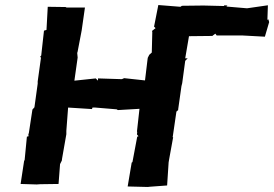

<svg xmlns="http://www.w3.org/2000/svg" viewBox="-20 -738 1091 764"><path d="M289 -509 287 -530 288 -528 305 -617 306 -624 318 -708H245L241 -710L170 -711L165 -619L155 -616L144 -517L140 -513L143 -508L130 -414V-411V-405L117 -311L109 -302L95 -210L92 -199L96 -197L87 -194L78 -101L76 -98L62 -6L126 -4L140 -5L213 -6L219 -85L226 -99L227 -107L244 -204V-205V-217L251 -310L346 -304L348 -310H359L444 -303L449 -300L535 -305L525 -215L526 -213L525 -203L531 -196L526 -194L507 -93L504 -91L488 4L568 6L577 5L645 0L651 -92L653 -104L669 -192H667L668 -198L682 -294L689 -300V-303L702 -395L705 -407L717 -496L727 -506H717L732 -594L825 -595L830 -599L837 -604L842 -597H942L1034 -592L1051 -650L1048 -661L1044 -659L1046 -717L963 -705L881 -712L885 -716L872 -717V-714L790 -716L704 -715L698 -711L610 -718L593 -632L599 -626L585 -615L586 -610L584 -529L574 -520L568 -508L567 -501L557 -418L474 -427L465 -423L370 -426V-417L361 -426L276 -417L288 -502Z"/></svg>

Font: Asimov Print
Style: DIt
Weight: 250
Width: 0
Designer: Google
Version: Version 2.000980: 2014